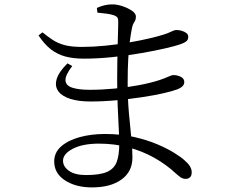

<svg xmlns="http://www.w3.org/2000/svg" viewBox="-20 -797 1040 861"><path d="M416.9 -740.3Q440.9 -738 457.5 -735.8Q474.1 -733.7 490.1 -728.8Q502.3 -724.2 506.3 -718.5Q510.3 -712.7 510.3 -697.7Q510.3 -691.6 509.6 -665.8Q508.8 -640.1 507.9 -602.3Q507 -564.6 506.2 -522.4Q505.4 -480.1 505.4 -440.8Q505.4 -377.2 507.8 -320.7Q510.2 -264.1 512.5 -220.2Q514.8 -176.2 514.8 -150.7Q514.8 -101.4 503.3 -70.8Q491.8 -40.3 460.1 -26.1Q428.4 -12 365.6 -12Q315.8 -12 289.2 -31Q262.6 -49.9 262.6 -76.3Q262.6 -107 306.5 -129.9Q350.4 -152.9 424.4 -152.9Q493.4 -152.9 555.9 -136.2Q618.4 -119.4 671.6 -89.6Q724.8 -59.7 765.5 -21.8Q779.2 -9.5 789.4 -2.2Q799.6 5.1 812.7 5.1Q824.7 5.1 832.2 -2.1Q839.7 -9.3 839.7 -23.7Q839.7 -38.9 831.1 -52.3Q822.4 -65.6 806.1 -79.5Q792.2 -92.3 761.3 -111.5Q730.4 -130.8 684.6 -150.3Q638.9 -169.7 580 -183Q521.1 -196.2 450.6 -196.2Q388.5 -196.2 336.8 -181.9Q285.1 -167.6 254.1 -140.3Q223.1 -113 223.1 -73Q223.1 -19.7 271.4 11.8Q319.7 43.4 392.7 43.4Q476.1 43.4 525 7.9Q573.9 -27.5 573.9 -90.6Q573.9 -129.6 568.8 -178.8Q563.7 -227.9 558.1 -290.1Q552.5 -352.3 552.5 -428.6Q552.5 -488.8 555.1 -533.3Q557.7 -577.9 562.1 -611.2Q566.5 -644.5 571.2 -668.3Q574.8 -687.8 582.1 -697.7Q589.4 -707.5 589.4 -723.1Q589.4 -736.4 572 -748.6Q554.5 -760.7 530.1 -769Q505.7 -777.4 483.7 -777.4Q463.8 -777.4 446.3 -772.8Q428.8 -768.2 414.3 -761.3ZM170.4 -652 152.7 -638.1Q178.9 -598.6 208.2 -575.8Q237.6 -553 273.6 -543.5Q309.5 -534 355.6 -534Q419 -534 486.3 -541.1Q553.6 -548.3 614.9 -559Q676.2 -569.7 722.7 -580.5Q769.3 -591.3 791.3 -599.3Q805.7 -604.5 814.9 -611.3Q824.2 -618.1 824.2 -631.4Q824.2 -642 816.2 -648.5Q808.1 -654.9 796 -658.6Q783.8 -662.4 772 -662.4Q761.7 -662.4 748.3 -655.5Q734.9 -648.6 714.5 -642.1Q690.3 -634.3 648.9 -624.6Q607.4 -614.9 556.4 -606.1Q505.4 -597.4 451.3 -592Q397.2 -586.6 347 -586.6Q300.3 -586.6 270.2 -594.6Q240.1 -602.7 217.5 -617.4Q194.9 -632 170.4 -652ZM303.9 -500.9 282.6 -512.9Q242.9 -473.4 234 -441.8Q225 -410.3 241.6 -387.8Q258.2 -365.2 295.3 -353.6Q332.4 -341.9 384.8 -341.9Q442.7 -341.9 502.4 -347.4Q562 -352.9 616.4 -361.1Q670.8 -369.3 712.5 -378.8Q754.2 -388.3 776.7 -396.9Q790.4 -402.5 798.4 -410.4Q806.4 -418.3 806.4 -429.1Q806.4 -444.8 790.8 -452.6Q775.2 -460.3 758.6 -460.3Q749.8 -460.3 735.5 -453.5Q721.2 -446.7 695.7 -438.1Q655.2 -424.9 602.6 -415Q550 -405.1 493.2 -399.7Q436.3 -394.3 382.5 -394.3Q332.9 -394.3 304 -403.8Q275.1 -413.3 273.6 -436.3Q272.1 -459.3 303.9 -500.9Z"/></svg>

Font: Source Han Serif JP VF
Style: Regular
Weight: 250
Designer: Ryoko NISHIZUKA 西塚涼子 (kana & ideographs); Frank Grießhammer (Latin, Greek & Cyrillic); Wenlong ZHANG 张文龙 (bopomofo); San
Foundry: Adobe
Version: Version 2.001;hotconv 1.1.0;makeotfexe 2.6.0